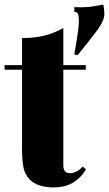

<svg xmlns="http://www.w3.org/2000/svg" viewBox="-24 -803 475 837"><path d="M252 -681V-519H350V-499H252V-84Q252 -65 259 -56.5Q266 -48 282 -48Q293 -48 308 -54.5Q323 -61 336 -77L351 -65Q330 -29 295.5 -7.5Q261 14 209 14Q176 14 149.5 5.5Q123 -3 106 -20Q84 -42 78 -74.5Q72 -107 72 -159V-499H-4V-519H72V-637Q125 -637 168.5 -647.5Q212 -658 252 -681ZM426 -783Q428 -778 429.5 -764.5Q431 -751 431 -742Q431 -713 399 -670Q367 -627 314 -562L300 -566Q312 -634 316 -666Q320 -698 320 -711Q320 -731 316.5 -741Q313 -751 300 -751V-772Q346 -770 373.5 -774Q401 -778 426 -783Z"/></svg>

Font: Playfair Display Black
Style: Regular
Weight: 900
Designer: Claus Eggers Sørensen
Foundry: Claus Eggers Sørensen
Version: Version 1.203